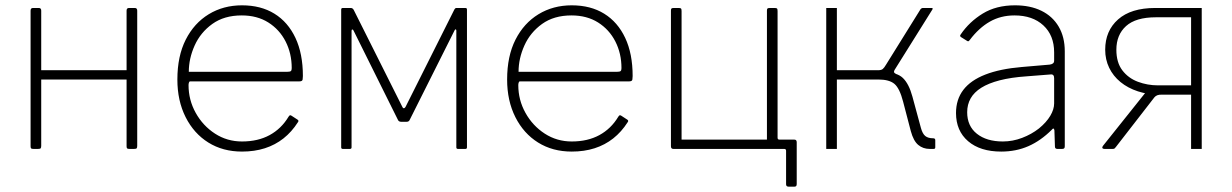

<svg xmlns="http://www.w3.org/2000/svg" viewBox="-20 -560 4634 722"><path d="M135 -520V-12Q135 -5 133 -2.5Q131 0 123 0H106Q99 0 97 -2Q95 -4 95 -10V-520Q95 -530 104 -530H126Q135 -530 135 -520ZM496 -520V-12Q496 -5 494 -2.5Q492 0 484 0H467Q460 0 458 -2Q456 -4 456 -10V-520Q456 -530 465 -530H487Q496 -530 496 -520ZM125 -261Q119 -261 119 -267V-290Q119 -296 125 -296H477Q483 -296 483 -290V-267Q483 -261 477 -261Z M689 -240Q689 -184 716 -135.5Q743 -87 788.5 -57.5Q834 -28 890 -28Q950 -28 994 -52Q1038 -76 1065 -121Q1068 -126 1070.5 -126.5Q1073 -127 1076 -125L1099 -110Q1105 -106 1100 -100Q1077 -64 1046 -39.5Q1015 -15 976 -2.5Q937 10 890 10Q818 10 763.5 -24Q709 -58 678 -119.5Q647 -181 647 -261Q647 -349 678.5 -411Q710 -473 765 -506.5Q820 -540 890 -540Q961 -540 1012 -508.5Q1063 -477 1091 -417.5Q1119 -358 1119 -274Q1119 -268 1118 -261Q1117 -254 1106 -254H695Q692 -254 690.5 -249.5Q689 -245 689 -240ZM1060 -290Q1071 -290 1074 -293Q1077 -296 1077 -304Q1077 -359 1054 -404Q1031 -449 989 -475.5Q947 -502 889 -502Q823 -502 778.5 -470Q734 -438 712 -389Q690 -340 690 -290Z M1269 0Q1263 0 1263 -6V-524Q1263 -530 1269 -530H1299Q1306 -530 1310 -523L1493 -158Q1495 -153 1498.5 -153Q1502 -153 1505 -158L1689 -525Q1691 -528 1692.5 -529Q1694 -530 1698 -530H1730Q1736 -530 1736 -524V-6Q1736 0 1730 0H1702Q1696 0 1696 -6V-445Q1696 -449 1693.5 -449.5Q1691 -450 1689 -445L1521 -110Q1518 -102 1509 -102H1489Q1479 -102 1476 -110L1310 -444Q1308 -449 1305 -449Q1302 -449 1302 -444V-6Q1302 0 1296 0Z M1929 -240Q1929 -184 1956 -135.5Q1983 -87 2028.5 -57.5Q2074 -28 2130 -28Q2190 -28 2234 -52Q2278 -76 2305 -121Q2308 -126 2310.5 -126.5Q2313 -127 2316 -125L2339 -110Q2345 -106 2340 -100Q2317 -64 2286 -39.5Q2255 -15 2216 -2.5Q2177 10 2130 10Q2058 10 2003.5 -24Q1949 -58 1918 -119.5Q1887 -181 1887 -261Q1887 -349 1918.5 -411Q1950 -473 2005 -506.5Q2060 -540 2130 -540Q2201 -540 2252 -508.5Q2303 -477 2331 -417.5Q2359 -358 2359 -274Q2359 -268 2358 -261Q2357 -254 2346 -254H1935Q1932 -254 1930.5 -249.5Q1929 -245 1929 -240ZM2300 -290Q2311 -290 2314 -293Q2317 -296 2317 -304Q2317 -359 2294 -404Q2271 -449 2229 -475.5Q2187 -502 2129 -502Q2063 -502 2018.5 -470Q1974 -438 1952 -389Q1930 -340 1930 -290Z M2512 0Q2503 0 2503 -10V-520Q2503 -526 2505 -528Q2507 -530 2514 -530H2531Q2539 -530 2541 -528Q2543 -526 2543 -518V-35H2864V-520Q2864 -526 2866 -528Q2868 -530 2875 -530H2892Q2900 -530 2902 -528Q2904 -526 2904 -518V-10Q2904 0 2895 0ZM2946 142Q2936 142 2936 133V7Q2936 0 2929 0H2885V-35H2904V-42Q2904 -35 2911 -35H2967Q2976 -35 2976 -25V132Q2976 137 2974 139.5Q2972 142 2967 142Z M3087 0V-530H3127V-296H3299V-289Q3352 -289 3375 -267Q3398 -245 3411 -197L3443 -79Q3449 -57 3459.5 -48.5Q3470 -40 3489 -40Q3497 -40 3497 -33V-6Q3497 -3 3495.5 -1.5Q3494 0 3491 0H3476Q3451 0 3433 -15Q3415 -30 3405 -67L3376 -178Q3363 -228 3343.5 -244.5Q3324 -261 3283 -261H3127V0ZM3283 -281V-296Q3294 -296 3299.5 -300.5Q3305 -305 3312 -317L3442 -526Q3444 -528 3446 -529Q3448 -530 3452 -530H3484Q3486 -530 3487 -528.5Q3488 -527 3486 -524L3344 -297Q3341 -292 3342 -288.5Q3343 -285 3351 -281Z M3935 -72Q3894 -31 3847.5 -10.5Q3801 10 3745 10Q3666 10 3620.5 -29Q3575 -68 3575 -135Q3575 -186 3602.5 -222Q3630 -258 3685 -279.5Q3740 -301 3822 -308L3927 -317Q3935 -318 3939.5 -321.5Q3944 -325 3944 -332V-363Q3944 -427 3903.5 -464.5Q3863 -502 3795 -502Q3743 -502 3702 -478.5Q3661 -455 3627 -410Q3624 -406 3622 -405Q3620 -404 3617 -406L3593 -421Q3591 -423 3590.5 -425Q3590 -427 3593 -431Q3625 -478 3675.5 -509Q3726 -540 3797 -540Q3854 -540 3896 -519.5Q3938 -499 3961 -460Q3984 -421 3984 -367V-10Q3984 -4 3981.5 -2Q3979 0 3974 0H3956Q3952 0 3949.5 -2Q3947 -4 3947 -9L3945 -70Q3943 -82 3935 -72ZM3944 -266Q3944 -282 3930 -280L3841 -273Q3782 -269 3739.5 -258Q3697 -247 3670 -230Q3643 -213 3630 -190Q3617 -167 3617 -138Q3617 -86 3653.5 -57Q3690 -28 3751 -28Q3788 -28 3823.5 -41.5Q3859 -55 3887 -77Q3915 -100 3929.5 -124.5Q3944 -149 3944 -171V-266Z M4459 0V-204H4344Q4297 -204 4259 -216.5Q4221 -229 4193.5 -251.5Q4166 -274 4151 -305Q4136 -336 4136 -373Q4136 -444 4184.5 -487Q4233 -530 4324 -530H4499V0ZM4133 0Q4127 0 4125.5 -3.5Q4124 -7 4128 -12L4302 -230L4349 -204Q4330 -205 4321 -194L4176 -7Q4173 -3 4171 -1.5Q4169 0 4164 0ZM4335 -239H4459V-495H4327Q4251 -495 4214.5 -462Q4178 -429 4178 -373Q4178 -325 4200.5 -295.5Q4223 -266 4259 -252.5Q4295 -239 4335 -239Z"/></svg>

Font: Libre Franklin Thin
Style: Regular
Weight: 100
Designer: Pablo Impallari, Rodrigo Fuenzalida, Nhung Nguyen
Foundry: Impallari Type
Version: Version 3.000